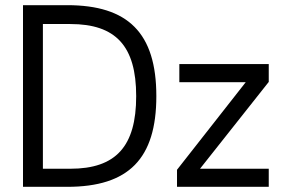

<svg xmlns="http://www.w3.org/2000/svg" viewBox="-20 -723 1097 743"><path d="M674 -475V-405H931L665 -66V0H1020V-70H754L1020 -406V-475ZM146 -630H252C428 -630 507 -545 507 -351C507 -156 428 -70 252 -70H146ZM69 -703V0H240C478 0 585 -109 585 -351C585 -596 475 -703 240 -703Z"/></svg>

Font: Mint Spirit
Style: Regular
Weight: 400
Designer: HARENDAL Hirwen
Foundry: Arkandis Digital Foundry.
Version: Version 1.004;FFEdit